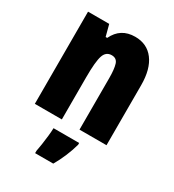

<svg xmlns="http://www.w3.org/2000/svg" viewBox="-188 -670 905 998"><g transform="rotate(30 264.5 -171.0)"><path d="M328.1 -563Q399.9 -563 439.9 -509.8Q480 -456.5 480 -359.9V0H317.9V-308.1Q317.9 -362.8 309.1 -390.9Q300.3 -418.9 270 -418.9Q235.8 -418.9 223.9 -382.8Q211.9 -346.7 211.9 -252.9V0H49.8V-553.2H176.8L194.8 -484.9H204.1Q241.2 -563 328.1 -563ZM351.1 61V71.8Q328.6 151.4 288.1 221.2H179.2V207Q182.6 189.9 186.8 163.1Q190.9 136.2 193.8 108.6Q196.8 81.1 197.3 61Z"/></g></svg>

Font: Open Sans Condensed ExtraBold
Style: Regular
Weight: 800
Width: 3
Designer: Monotype Design Team
Foundry: Monotype Imaging Inc.
Version: Version 3.000; ttfautohint (v1.8.4)